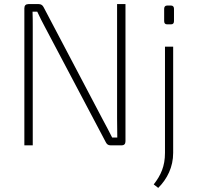

<svg xmlns="http://www.w3.org/2000/svg" viewBox="-20 -710 960 938"><path d="M593 -690H552V-132C552 -101 553 -70 553 -38H528C513 -67 498 -97 483 -124L193 -675C188 -685 180 -690 169 -690H119C106 -690 99 -683 99 -670V0H140V-578C140 -603 140 -628 139 -653H162C173 -628 187 -602 199 -579L497 -15C502 -5 509 0 520 0H574C587 0 593 -7 593 -20ZM815 -683H797C787 -683 782 -677 782 -667V-607C782 -596 787 -591 797 -591H815C825 -591 830 -596 830 -607V-667C830 -677 825 -683 815 -683ZM826 -482H786V37C786 102 766 146 731 191L753 208C797 164 826 106 826 37Z"/></svg>

Font: Exo 2 Extra Light
Style: Regular
Weight: 250
Designer: Natanael Gama
Version: Version 1.001;PS 001.001;hotconv 1.0.88;makeotf.lib2.5.64775